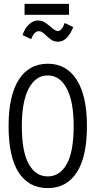

<svg xmlns="http://www.w3.org/2000/svg" viewBox="-20 -954 490 985"><path d="M225 11Q128 11 76 -69Q24 -149 24 -308Q24 -462 76 -544.5Q128 -627 225 -627Q321 -627 373.5 -544.5Q426 -462 426 -308Q426 -149 373.5 -69Q321 11 225 11ZM225 -49Q287 -49 322.5 -112.5Q358 -176 358 -308Q358 -433 322.5 -500Q287 -567 225 -567Q163 -567 127.5 -500Q92 -433 92 -308Q92 -176 127.5 -112.5Q163 -49 225 -49ZM312 -836 356 -815Q339 -775 320 -757.5Q301 -740 278 -740Q255 -740 238 -753.5Q221 -767 207 -780.5Q193 -794 179 -794Q155 -794 140 -753L96 -774Q106 -807 128 -828Q150 -849 174 -849Q197 -849 215.5 -835.5Q234 -822 249.5 -808.5Q265 -795 277 -795Q297 -795 312 -836ZM106 -878V-934H334V-878Z"/></svg>

Font: Inconsolata SemiCondensed
Style: Regular
Weight: 400
Width: 4
Monospace: yes
Designer: Raph Levien, Cyreal, Brenton Simpson
Foundry: Raph Levien, Cyreal, Google
Version: Version 3.001; ttfautohint (v1.8.2.53-6de2)